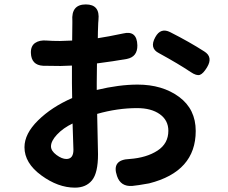

<svg xmlns="http://www.w3.org/2000/svg" viewBox="-20 -819 1040 877"><path d="M240.2 -204.1Q212.9 -174.8 212.9 -150.4Q212.9 -129.9 237.8 -111.3Q262.7 -92.8 283.2 -92.8Q315.4 -92.8 315.4 -134.8Q315.4 -153.3 311.5 -254.9Q268.6 -234.4 240.2 -204.1ZM608.4 -432.6Q721.7 -432.6 797.9 -376.5Q874 -320.3 874 -220.7Q874 -35.2 661.1 18.6Q607.4 28.3 584 30.3Q531.2 34.2 514.6 -14.6Q488.3 -89.8 572.3 -92.8Q649.4 -98.6 699.2 -130.9Q749 -163.1 749 -221.7Q749 -269.5 710 -297.4Q670.9 -325.2 606.4 -325.2Q516.6 -325.2 423.8 -298.8Q427.7 -144.5 427.7 -114.3Q427.7 -29.3 400.4 4.4Q373 38.1 322.3 38.1Q245.1 38.1 168.5 -18.1Q91.8 -74.2 91.8 -146.5Q91.8 -208 153.8 -269Q215.8 -330.1 309.6 -371.1Q308.6 -393.6 308.6 -438.5V-519.5Q271.5 -517.6 256.8 -517.6Q204.1 -517.6 176.8 -518.6Q123 -521.5 121.1 -577.1Q120.1 -608.4 140.1 -622.6Q160.2 -636.7 193.4 -633.8Q216.8 -631.8 253.9 -631.8Q270.5 -631.8 309.6 -633.8Q310.5 -668 310.5 -713.9V-723.6Q304.7 -798.8 372.1 -798.8Q437.5 -798.8 429.7 -727.5Q429.7 -724.6 429.2 -720.7Q428.7 -716.8 428.7 -714.8Q426.8 -669.9 426.8 -644.5Q472.7 -651.4 542 -666Q605.5 -681.6 607.4 -612.3Q608.4 -559.6 559.6 -549.8Q499 -539.1 422.9 -529.3Q421.9 -500 421.9 -442.4V-408.2Q524.4 -432.6 608.4 -432.6ZM757.8 -671.9Q844.7 -627.9 913.1 -584Q954.1 -558.6 925.8 -511.7Q908.2 -482.4 893.1 -477.1Q877.9 -471.7 850.6 -490.2Q796.9 -526.4 706.1 -576.2Q661.1 -598.6 689.5 -649.4Q713.9 -694.3 757.8 -671.9Z"/></svg>

Font: GenSenMaruGothic TW TTF Bold
Style: Regular
Weight: 700
Version: Version 1.301